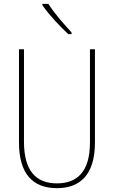

<svg xmlns="http://www.w3.org/2000/svg" viewBox="-20 -971 594 1001"><path d="M232 -951H201V-944C235 -894 293 -833 336 -793H353V-802C313 -846 265 -899 232 -951ZM475 -228V-714H449V-228C449 -72 379 -15 277 -15C169 -15 105 -79 105 -232V-714H79V-228C79 -66 150 10 277 10C390 10 475 -52 475 -228Z"/></svg>

Font: Noto Sans Thai Looped Condensed Thin
Style: Regular
Weight: 100
Width: 3
Designer: Sasikarn Vongin, Ben Mitchell
Foundry: The Fontpad Ltd
Version: Version 1.001